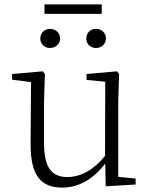

<svg xmlns="http://www.w3.org/2000/svg" viewBox="-20 -838 683 872"><path d="M207 -620C231 -620 253 -637 253 -663C253 -690 231 -707 207 -707C184 -707 163 -690 163 -663C163 -637 184 -620 207 -620ZM416 -620C440 -620 461 -637 461 -663C461 -690 440 -707 416 -707C392 -707 372 -690 372 -663C372 -637 392 -620 416 -620ZM182 -775H442V-818H182ZM460 8 596 0V-27L517 -35V-377L521 -502L511 -514L373 -502V-475L458 -467L457 -130C407 -68 348 -34 286 -34C217 -34 180 -74 180 -188V-377L184 -502L174 -514L35 -502V-476L121 -465L119 -185C118 -37 169 14 263 14C342 14 407 -29 458 -95Z"/></svg>

Font: Noto Serif CJK HK ExtraLight
Style: Regular
Weight: 200
Designer: Ryoko NISHIZUKA 西塚涼子 (kana & ideographs); Frank Grießhammer (Latin, Greek & Cyrillic); Wenlong ZHANG 张文龙 (bopomofo); San
Foundry: Adobe
Version: Version 2.001;hotconv 1.1.0;makeotfexe 2.6.0